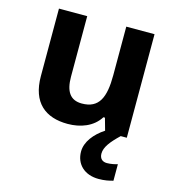

<svg xmlns="http://www.w3.org/2000/svg" viewBox="-115 -642 887 978"><g transform="rotate(15 328.5 -153.0)"><path d="M475 111C475 77 502 43 547 0H579V-546H430V-289C430 -173 403 -109 312 -109C251 -109 224 -149 224 -227V-546H75V-190C75 -50 152 10 269 10C337 10 402 -14 437 -70H445L463 -6C411 28 372 76 372 128C372 194 419 240 494 240C526 240 549 235 570 229V142C557 146 535 151 514 151C491 151 475 138 475 111Z"/></g></svg>

Font: Noto Kufi Arabic
Style: Bold
Weight: 700
Designer: Monotype Design Team, David Williams, Khaled Hosny
Foundry: Google LLC
Version: Version 2.109